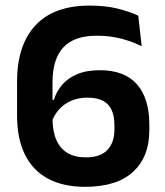

<svg xmlns="http://www.w3.org/2000/svg" viewBox="-20 -672 606 704"><path d="M291.5 13Q212 13 156.2 -16.8Q100.5 -46.5 71.5 -105Q42.5 -163.5 42.5 -249.5V-372.5Q42.5 -506 109.8 -578.8Q177 -651.5 308.5 -651.5Q368 -651.5 412.2 -640.2Q456.5 -629 487 -614.5L499.5 -502.5Q477.5 -513.5 452.8 -522Q428 -530.5 398.8 -535.8Q369.5 -541 333.5 -541Q252 -541 212.2 -498.2Q172.5 -455.5 172.5 -369V-241.5Q172.5 -192 186.2 -159.8Q200 -127.5 227.2 -111.2Q254.5 -95 294.5 -95Q348.5 -95 374 -122.5Q399.5 -150 399.5 -195.5V-214Q399.5 -245 390 -267.2Q380.5 -289.5 358.8 -301.8Q337 -314 300 -314Q268.5 -314 242.2 -303Q216 -292 197.2 -271.5Q178.5 -251 168.5 -222.5L156 -306H177.5Q187 -336.5 207.8 -361Q228.5 -385.5 262.8 -400Q297 -414.5 346 -414.5Q437 -414.5 482.2 -362.8Q527.5 -311 527.5 -216.5V-194Q527.5 -97 468 -42Q408.5 13 291.5 13Z"/></svg>

Font: Anek Malayalam Medium SemiBold
Style: Regular
Weight: 600
Version: Version 1.003